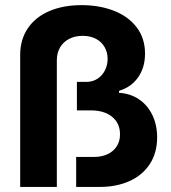

<svg xmlns="http://www.w3.org/2000/svg" viewBox="-20 -737 673 757"><path d="M301.8 -716.8Q371.6 -716.8 428.5 -694.8Q485.4 -672.9 518.6 -629.6Q551.8 -586.4 551.8 -525.4Q551.8 -470.7 524.4 -431.9Q497.1 -393.1 449.2 -378.9V-371.1Q494.6 -368.2 528.6 -345Q562.5 -321.8 581.1 -282.7Q599.6 -243.7 599.6 -194.3Q599.1 -133.8 570.6 -90.1Q542 -46.4 491 -23.2Q439.9 0 373 0H280.3V-118.2H350.6Q381.3 -118.2 404.8 -129.4Q428.2 -140.6 440.9 -161.1Q453.6 -181.6 453.1 -208Q453.1 -251 422.1 -276.4Q391.1 -301.8 337.9 -301.8H283.2V-414.1H320.3Q345.2 -414.1 364.3 -426.5Q383.3 -439 393.8 -459.7Q404.3 -480.5 404.3 -504.9Q404.3 -530.8 392.3 -551.5Q380.4 -572.3 358.2 -584Q335.9 -595.7 305.7 -595.7Q275.9 -595.7 252.7 -583.7Q229.5 -571.8 216.8 -550Q204.1 -528.3 204.1 -500V0H59.6V-520.5Q59.6 -580.6 89.4 -625Q119.1 -669.4 174.1 -693.1Q229 -716.8 301.8 -716.8Z"/></svg>

Font: WEMIX Pretendard
Style: Bold
Weight: 700
Designer: Base glyphs from Inter by Rasmus Andersson; Hangeul glyphs from Noto Sans CJK(Source Han Sans) by Jang Soo-young and Kan
Foundry: Kil Hyung-jin
Version: Version 1.000